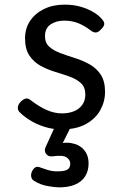

<svg xmlns="http://www.w3.org/2000/svg" viewBox="-20 -539 524 828"><path d="M246 19Q206 19 170.5 7.5Q135 -4 107.5 -21.5Q80 -39 63 -57Q56 -65 57 -77Q58 -89 71 -102Q82 -112 91 -114Q100 -116 111 -108Q147 -80 180.5 -65Q214 -50 247 -50Q276 -50 298.5 -59Q321 -68 334.5 -86.5Q348 -105 348 -131Q348 -163 329 -180.5Q310 -198 280.5 -208.5Q251 -219 218 -229Q185 -239 155.5 -255Q126 -271 107 -299Q88 -327 88 -374Q88 -416 109.5 -448.5Q131 -481 169.5 -500Q208 -519 258 -519Q297 -519 328 -510Q359 -501 382.5 -487Q406 -473 420 -456Q431 -444 429.5 -434Q428 -424 416 -413Q405 -400 394.5 -399Q384 -398 372 -407Q345 -428 317.5 -439Q290 -450 257 -450Q222 -450 198 -433.5Q174 -417 174 -383Q174 -354 192.5 -337.5Q211 -321 240.5 -310Q270 -299 303.5 -288.5Q337 -278 366.5 -261.5Q396 -245 414.5 -217Q433 -189 433 -143Q433 -101 412.5 -64Q392 -27 350.5 -4Q309 19 246 19ZM234 269Q218 269 186 263.5Q154 258 127 241Q116 234 114.5 222.5Q113 211 118 200Q125 186 134 182Q143 178 156 184Q167 188 186 194Q205 200 227 200Q258 200 270.5 192.5Q283 185 283 166Q283 151 267.5 140Q252 129 208 135Q197 136 191 134Q185 132 179 125Q174 118 173.5 111Q173 104 176 97L226 -13H296L237 105L207 89Q252 72 287 78Q322 84 342 107Q362 130 362 166Q362 198 347.5 221Q333 244 305 256.5Q277 269 234 269Z"/></svg>

Font: Playwrite GB J
Style: Regular
Weight: 400
Designer: Veronika Burian, José Scaglione
Foundry: TypeTogether
Version: Version 1.002